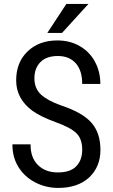

<svg xmlns="http://www.w3.org/2000/svg" viewBox="-20 -921 558 951"><path d="M254.4 -316.4Q179.7 -343.8 139.6 -373Q60.5 -432.1 60.1 -521.5Q59.6 -611.3 116.2 -666Q172.9 -720.7 264.2 -720.7Q326.7 -720.7 375.5 -692.4Q424.3 -664.1 450.7 -614.7Q477.1 -564.9 477.1 -505.4H387.2Q387.2 -571.3 355.5 -607.4Q323.2 -643.6 266.6 -643.6Q210 -643.6 180.2 -613.3Q150.4 -583 150.4 -533.2Q150.4 -483.4 182.6 -453.1Q214.8 -422.9 282.2 -398.9Q387.7 -364.3 432.6 -313.5Q477.5 -262.7 477.5 -178.7Q477.5 -94.7 421.4 -42Q365.2 9.8 268.6 9.8Q207 9.8 154.3 -17.6Q101.6 -44.9 71.3 -93.8Q41 -142.6 41.5 -206.1H131.3Q130.9 -140.1 168 -103.5Q205.1 -66.9 266.6 -66.9Q328.1 -66.9 357.4 -97.2Q387.2 -127.4 387.2 -180.2Q387.2 -232.9 358.4 -261.2Q329.6 -289.6 254.4 -316.4ZM308.6 -901.4H418L287.1 -757.8H214.4Z"/></svg>

Font: RobotoCondensed-Regular
Style: Regular
Weight: 400
Designer: Google
Version: Version 2.001201; 2014